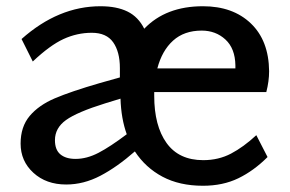

<svg xmlns="http://www.w3.org/2000/svg" viewBox="-20 -579 929 615"><path d="M801 -146 837 -76Q793 -32 743.5 -8Q694 16 630 16Q555 16 500.5 -13Q446 -42 412 -94Q355 -44 301.5 -16Q248 12 192 12Q128 12 87 -25.5Q46 -63 46 -119Q46 -173 75 -207.5Q104 -242 155.5 -264Q207 -286 300 -313L364 -331V-361Q364 -413 342.5 -443.5Q321 -474 274 -474Q227 -474 183.5 -454Q140 -434 85 -382L49 -454Q167 -559 302 -559Q354 -559 388.5 -542Q423 -525 442 -487Q511 -559 630 -559Q726 -559 783.5 -504Q841 -449 842 -351Q842 -319 833 -284H474V-272Q474 -176 513.5 -121Q553 -66 631 -66Q680 -66 720 -87Q760 -108 801 -146ZM484 -360H734V-370Q733 -424 702 -452.5Q671 -481 626 -481Q570 -481 534.5 -449Q499 -417 484 -360ZM386 -149Q368 -199 366 -263L317 -248Q227 -220 191.5 -194.5Q156 -169 156 -130Q156 -99 173.5 -84.5Q191 -70 222 -70Q258 -70 295.5 -89.5Q333 -109 386 -149Z"/></svg>

Font: Martel Sans SemiBold
Style: Regular
Weight: 600
Designer: Dan Reynolds and Mathieu Réguer
Foundry: Dan Reynolds and Mathieu Réguer
Version: Version 1.002; ttfautohint (v1.1) -l 5 -r 5 -G 72 -x 0 -D la